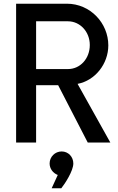

<svg xmlns="http://www.w3.org/2000/svg" viewBox="-20 -770 636 1037"><path d="M576 0 399 -317C494 -335 565 -425 565 -525C565 -645 468 -750 341 -750H67V0H175V-310H294L454 0ZM347 -397H175V-655H347C412 -655 465 -599 465 -527C465 -453 413 -397 347 -397ZM292 175 259 247H311C331 222 376 153 376 113C376 77 349 48 313 48C277 48 248 77 248 113C248 141 266 165 292 175Z"/></svg>

Font: Oakes Medium
Style: Regular
Weight: 500
Designer: Samuel Oakes
Foundry: Samuel Oakes
Version: Version 1.003;PS 001.003;hotconv 1.0.88;makeotf.lib2.5.64775